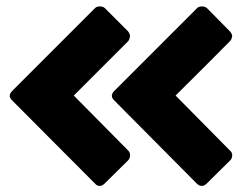

<svg xmlns="http://www.w3.org/2000/svg" viewBox="-20 -618 774 606"><path d="M280.3 -592.8Q285.2 -597.7 294.9 -597.7Q305.7 -597.7 311.5 -591.8Q335.9 -567.4 383.8 -519.5Q389.6 -512.7 390.6 -503.9Q389.6 -501 388.7 -496.1Q387.7 -492.2 384.8 -488.3Q327.1 -430.7 212.9 -316.4Q255.9 -272.5 384.8 -142.6Q390.6 -136.7 390.6 -127.9Q390.6 -117.2 382.8 -110.4Q358.4 -85.9 309.6 -38.1Q306.6 -35.2 302.7 -33.2Q298.8 -31.2 294.9 -31.2Q286.1 -31.2 280.3 -38.1Q192.4 -126 18.6 -300.8Q10.7 -308.6 10.7 -315.4Q10.7 -323.2 18.6 -331.1Q105.5 -418 280.3 -592.8ZM602.5 -592.8Q607.4 -597.7 617.2 -597.7Q627.9 -597.7 633.8 -591.8Q657.2 -567.4 705.1 -519.5Q711.9 -512.7 712.9 -503.9Q711.9 -501 710.9 -496.1Q710 -492.2 706.1 -488.3Q649.4 -430.7 534.2 -316.4Q577.1 -272.5 706.1 -142.6Q712.9 -136.7 712.9 -127.9Q712.9 -117.2 705.1 -110.4Q680.7 -85.9 631.8 -38.1Q628.9 -35.2 625 -33.2Q621.1 -31.2 617.2 -31.2Q608.4 -31.2 601.6 -38.1Q514.6 -126 340.8 -300.8Q333 -308.6 333 -315.4Q333 -323.2 340.8 -331.1Q427.7 -418 602.5 -592.8Z"/></svg>

Font: Cocogoose
Style: Regular
Weight: 400
Designer: Cosimo Lorenzo Pancini
Version: Version 1.000